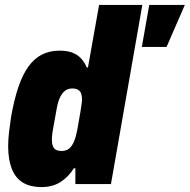

<svg xmlns="http://www.w3.org/2000/svg" viewBox="-20 -745 768 777"><path d="M148 12Q102 12 72 -6.5Q42 -25 27.5 -62.5Q13 -100 13 -154Q13 -180 16.5 -209.5Q20 -239 25 -273Q37 -341 54 -391.5Q71 -442 94.5 -475Q118 -508 149.5 -524Q181 -540 221 -540Q253 -540 274 -531.5Q295 -523 309 -507.5Q323 -492 331 -472H336L381 -725H556L429 0H285V-64H279Q257 -29 225 -8.5Q193 12 148 12ZM229 -134Q248 -134 260 -144Q272 -154 280 -173.5Q288 -193 293 -221Q302 -269 305.5 -292.5Q309 -316 310.5 -326Q312 -336 312 -342Q312 -356 308.5 -366Q305 -376 296 -381.5Q287 -387 273 -387Q255 -387 243 -377.5Q231 -368 222.5 -350Q214 -332 209 -303Q200 -252 195.5 -227.5Q191 -203 190.5 -193.5Q190 -184 190 -179Q190 -156 199 -145Q208 -134 229 -134ZM554 -555 584 -725H728L654 -555Z"/></svg>

Font: Archivo Condensed Black
Style: Italic
Weight: 900
Width: 3
Italic angle: -10°
Designer: Hector Gatti
Foundry: Omnibus-Type
Version: Version 2.001